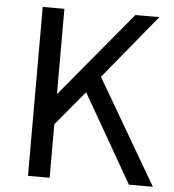

<svg xmlns="http://www.w3.org/2000/svg" viewBox="-52 -781 751 830"><g transform="rotate(5 323.0 -366.5)"><path d="M100 -733H194V-365H196L502 -733H606L377 -454L642 0H538L319 -382L194 -232V0H100Z"/></g></svg>

Font: Kinto Sans
Style: Regular
Weight: 400
Designer: Authors: Ryoko NISHIZUKA  (kana & ideographs); Paul D. Hunt (Latin, Greek & Cyrillic); Wenlong ZHANG  (bopomofo); Sandol
Foundry: Adobe Systems Incorporated, ookami Inc.
Version: Version 0.001